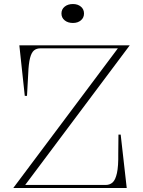

<svg xmlns="http://www.w3.org/2000/svg" viewBox="-20 -933 710 953"><path d="M46 0 565 -693H180Q161 -693 148.5 -682.5Q136 -672 129 -644.5Q122 -617 120 -566L114 -457H103L76 -708H624L105 -15H505Q525 -15 539 -27.5Q553 -40 560.5 -74Q568 -108 567 -171L568 -265H579L609 0ZM342 -913Q366 -913 381.5 -900Q397 -887 397 -866Q397 -845 381.5 -832Q366 -819 342 -819Q317 -819 301 -832Q285 -845 285 -866Q285 -887 301 -900Q317 -913 342 -913Z"/></svg>

Font: Kalnia ExtraLight
Style: Regular
Weight: 250
Designer: Frida Medrano
Foundry: Frida Medrano
Version: Version 1.105